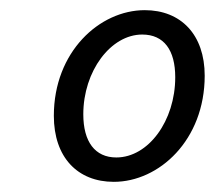

<svg xmlns="http://www.w3.org/2000/svg" viewBox="-20 -744 423 378"><path d="M204 -386C293 -386 383 -468 383 -595C383 -676 336 -724 265 -724C176 -724 86 -642 86 -516C86 -434 133 -386 204 -386ZM209 -434C167 -434 144 -465 144 -519C144 -604 198 -676 260 -676C303 -676 325 -645 325 -592C325 -506 272 -434 209 -434Z"/></svg>

Font: Source Sans Pro
Style: Italic
Weight: 400
Italic angle: -11°
Designer: Paul D. Hunt
Foundry: Adobe Systems Incorporated
Version: Version 3.006;hotconv 1.0.111;makeotfexe 2.5.65597